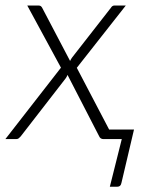

<svg xmlns="http://www.w3.org/2000/svg" viewBox="-42 -518 560 715"><path d="M185 -266 59.5 -497.5H99.5Q106 -497.5 109 -495.8Q112 -494 114.5 -490L219 -291Q222.5 -298.5 227 -304.5L371 -489Q376 -497.5 384.5 -497.5H426.5L244 -265.5L364.5 -35.5H457L410.5 162Q408 177.5 394 177.5H367L411.5 0H343.5Q331.5 0 327 -11L209.5 -239Q206.5 -231.5 202 -225.5L35 -10Q31.5 -6 27.8 -3Q24 0 18 0H-22Z"/></svg>

Font: Lato Light
Style: Italic
Weight: 300
Italic angle: -7°
Designer: Lukasz Dziedzic
Foundry: tyPoland Lukasz Dziedzic
Version: Version 2.007; 2014-02-27